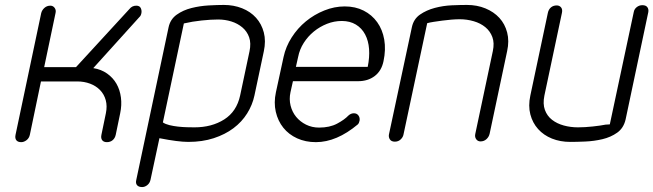

<svg xmlns="http://www.w3.org/2000/svg" viewBox="-20 -576 2648 778"><path d="M101 -30Q98 -16 87.5 -8Q77 0 66 0Q52 0 46 -8Q40 -16 43 -30L147 -523Q150 -535 160 -544Q170 -553 184 -553Q195 -553 201.5 -544Q208 -535 205 -523L159 -304H288L504 -539Q515 -553 532 -553Q546 -553 550.5 -543Q555 -533 553 -523Q551 -512 545 -507L358 -300Q390 -295 414 -278Q438 -261 452 -236.5Q466 -212 470 -181Q474 -150 467 -117L449 -30Q446 -16 436.5 -8Q427 0 413 0Q400 0 394 -8Q388 -16 391 -30L409 -117Q415 -146 408.5 -170Q402 -194 385.5 -211Q369 -228 345 -237Q321 -246 293 -246H146Z M991 -368Q998 -401 989.5 -425Q981 -449 962 -465Q943 -481 917.5 -489Q892 -497 864 -497Q835 -497 797 -493Q759 -489 725 -481L640 -80Q650 -73 666.5 -69Q683 -65 701 -63Q719 -61 736.5 -60.5Q754 -60 768 -60Q838 -60 888.5 -92Q939 -124 953 -189ZM1011 -189Q1003 -151 981.5 -116.5Q960 -82 926 -56.5Q892 -31 846 -16Q800 -1 743 -1Q702 -1 626 -16L590 152Q587 166 577 174Q567 182 556 182Q542 182 535.5 174.5Q529 167 532 154L663 -465Q670 -498 696 -516.5Q722 -535 756 -543.5Q790 -552 825.5 -554Q861 -556 887 -556Q927 -556 961 -542.5Q995 -529 1017.5 -504Q1040 -479 1049 -444.5Q1058 -410 1049 -368Z M1179 -305H1470Q1478 -344 1475.5 -377.5Q1473 -411 1459.5 -436.5Q1446 -462 1422 -476.5Q1398 -491 1365 -491Q1334 -491 1305 -479.5Q1276 -468 1252 -448.5Q1228 -429 1211 -402.5Q1194 -376 1188 -345ZM1392 -108Q1402 -117 1414 -117Q1426 -117 1432.5 -108Q1439 -99 1437 -87Q1435 -77 1430 -72Q1344 0 1260 0Q1218 0 1184 -15.5Q1150 -31 1128 -58.5Q1106 -86 1097.5 -123Q1089 -160 1098 -202L1129 -345Q1138 -387 1162 -424.5Q1186 -462 1219.5 -489.5Q1253 -517 1294 -533.5Q1335 -550 1377 -550Q1420 -550 1453.5 -533Q1487 -516 1508.5 -486Q1530 -456 1537 -415.5Q1544 -375 1534 -328Q1526 -289 1498.5 -268Q1471 -247 1431 -247H1167L1157 -202Q1151 -174 1157.5 -148Q1164 -122 1180 -102.5Q1196 -83 1220 -71Q1244 -59 1273 -59Q1316 -59 1346 -75Q1376 -91 1392 -108Z M1615 -31Q1613 -20 1603.5 -11Q1594 -2 1580 -2Q1566 -2 1560 -11Q1554 -20 1556 -31L1649 -466Q1656 -499 1682 -517Q1708 -535 1742 -544Q1776 -553 1811 -554.5Q1846 -556 1872 -556Q1913 -556 1947 -542Q1981 -528 2003.5 -503.5Q2026 -479 2035 -444.5Q2044 -410 2035 -369L1964 -34Q1961 -21 1951 -12Q1941 -3 1927 -3Q1916 -3 1909.5 -12Q1903 -21 1906 -34L1977 -369Q1984 -402 1975 -426Q1966 -450 1946.5 -466Q1927 -482 1899.5 -490Q1872 -498 1843 -498Q1828 -498 1809.5 -496.5Q1791 -495 1772.5 -492.5Q1754 -490 1737.5 -487.5Q1721 -485 1711 -482Z M2548 -527Q2550 -539 2560 -547Q2570 -555 2583 -555Q2597 -555 2603 -547Q2609 -539 2607 -527L2515 -92Q2507 -57 2481 -38.5Q2455 -20 2421 -12Q2387 -4 2351.5 -2.5Q2316 -1 2291 -1Q2250 -1 2216.5 -14.5Q2183 -28 2160.5 -53Q2138 -78 2129 -112.5Q2120 -147 2129 -189L2200 -524Q2203 -538 2212.5 -546Q2222 -554 2236 -554Q2247 -554 2253.5 -546Q2260 -538 2257 -524L2186 -189Q2179 -155 2188 -130.5Q2197 -106 2217 -90.5Q2237 -75 2264.5 -67.5Q2292 -60 2322 -60Q2350 -60 2382 -63.5Q2414 -67 2434 -71Q2436 -71 2442.5 -71.5Q2449 -72 2451 -72Z"/></svg>

Font: VDS
Style: Thin Italic
Weight: 100
Width: 0
Designer: artmaker
Foundry: artmaker
Version: Version 1.000 2012 initial release